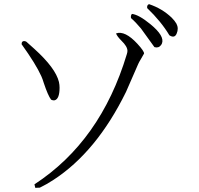

<svg xmlns="http://www.w3.org/2000/svg" viewBox="-20 -817 960 925"><path d="M796 -647Q756 -714 689 -778Q687 -793 698 -797Q761 -776 807 -732Q822 -717 830 -703Q842 -680 831 -655Q821 -631 796 -647ZM724 -590 659 -680Q634 -710 611 -730Q609 -744 616 -750Q649 -746 704 -701Q775 -643 760 -607Q758 -603 756 -600Q744 -584 724 -590ZM172 87 150 88 146 71Q465 -137 591 -556Q594 -565 594 -572Q594 -593 565 -621Q544 -642 539 -656Q582 -671 642 -606Q675 -570 674 -559Q673 -556 658 -531Q651 -520 646 -509L587 -374Q445 -85 237 50Q205 71 172 87ZM226 -337Q211 -357 191 -417Q185 -437 179 -450Q153 -508 84 -604Q84 -621 100 -619Q103 -618 107 -616L145 -582Q248 -489 264 -422Q267 -408 267 -395Q267 -341 244 -334Q236 -332 226 -337Z"/></svg>

Font: cwTeXFangSong
Style: Medium
Weight: 500
Version: Version 1.17